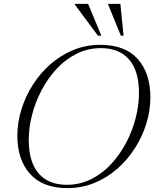

<svg xmlns="http://www.w3.org/2000/svg" viewBox="-20 -955 799 985"><path d="M751.5 -456Q751.5 -388.5 731 -321.5Q710.5 -254.5 672.2 -194.8Q634 -135 581.5 -89Q529 -43 464.2 -16.5Q399.5 10 326.5 10Q199 10 134 -63Q69 -136 69 -259Q69 -326.5 89.8 -393.5Q110.5 -460.5 148.5 -520.2Q186.5 -580 239.2 -626Q292 -672 356.5 -698.5Q421 -725 494 -725Q622 -725 686.8 -652Q751.5 -579 751.5 -456ZM127.5 -237.5Q127.5 -124 178 -65.5Q228.5 -7 322.5 -7Q390 -7 447.5 -35.8Q505 -64.5 550.2 -113.5Q595.5 -162.5 627.5 -223.5Q659.5 -284.5 676.2 -350.2Q693 -416 693 -477.5Q693 -591 642.5 -649.5Q592 -708 498 -708Q430.5 -708 373 -679.2Q315.5 -650.5 270.2 -601.5Q225 -552.5 193 -491.5Q161 -430.5 144.2 -364.8Q127.5 -299 127.5 -237.5ZM500 -772H482.5L364 -931.5L364.5 -935H432ZM614 -772H600L535 -931.5V-935H597.5Z"/></svg>

Font: Newsreader 72pt Light
Style: Italic
Weight: 300
Italic angle: -17°
Designer: Hugues Gentile
Foundry: Production Type
Version: Version 1.003; ttfautohint (v1.8.3)